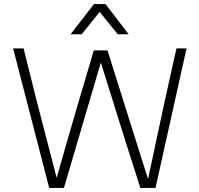

<svg xmlns="http://www.w3.org/2000/svg" viewBox="-20 -935 988 952"><path d="M618 -765H564L474 -876L385 -765H330L446 -915H503ZM751 -3H676L606 -222L480 -625L297 -3H224L45 -695H97L161 -438L261 -53L303 -201Q348 -358 445 -685H513L714 -47L797 -435L855 -695H905Z"/></svg>

Font: LXGW 975 Gothic SC 200W
Style: Regular
Weight: 200
Version: Version 2.01;February 25, 2021